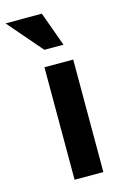

<svg xmlns="http://www.w3.org/2000/svg" viewBox="-175 -812 547 864"><g transform="rotate(-15 99.0 -380.0)"><path d="M61 0V-524H195V0ZM112 -760 170 -600H81L-57 -760Z"/></g></svg>

Font: Rising Sun
Style: Bold
Weight: 700
Designer: Matt McInerney, Pablo Impallari, Rodrigo Fuenzalida (Raleway font), Stephen Hutchings (Greek), Cristiano Sobral (main ch
Foundry: The Rising Sun Project Authors
Version: Version 4.327; ttfautohint (v1.8.4.7-5d5b-dirty)